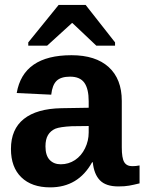

<svg xmlns="http://www.w3.org/2000/svg" viewBox="-20 -767 599 796"><path d="M188 9.8Q111.3 9.8 68.4 -32Q25.4 -73.7 25.4 -149.4Q25.4 -231.4 78.9 -273.9Q132.3 -316.4 233.9 -318.4L347.7 -320.3V-347.2Q347.7 -398.9 329.6 -424.1Q311.5 -449.2 270.5 -449.2Q232.4 -449.2 214.6 -431.9Q196.8 -414.6 192.4 -374.5L49.3 -381.3Q76.2 -538.1 276.4 -538.1Q376.5 -538.1 430.7 -488.8Q484.9 -439.5 484.9 -348.6V-156.2Q484.9 -111.8 494.9 -95Q504.9 -78.1 528.3 -78.1Q543.9 -78.1 558.6 -81.1V-6.8Q533.2 -0.5 515.1 2.7Q497.1 5.9 470.7 5.9Q418.9 5.9 394.3 -19.5Q369.6 -44.9 364.7 -94.2H361.8Q304.2 9.8 188 9.8ZM347.7 -244.6 277.3 -243.7Q229 -241.2 209.5 -233.4Q189.5 -224.6 179 -207Q168.5 -189.5 168.5 -160.2Q168.5 -122.6 185.8 -104.2Q203.1 -85.9 231.9 -85.9Q264.2 -85.9 291 -103.5Q317.4 -121.1 332.5 -152.1Q347.7 -183.1 347.7 -217.8ZM97.2 -577.6V-591.3L223.1 -746.6H335L457 -591.3V-577.6H379.4L280.3 -671.4H278.3L175.3 -577.6Z"/></svg>

Font: Arimo
Style: Bold
Weight: 700
Designer: Steve Matteson
Foundry: Monotype Imaging Inc.
Version: Version 1.33